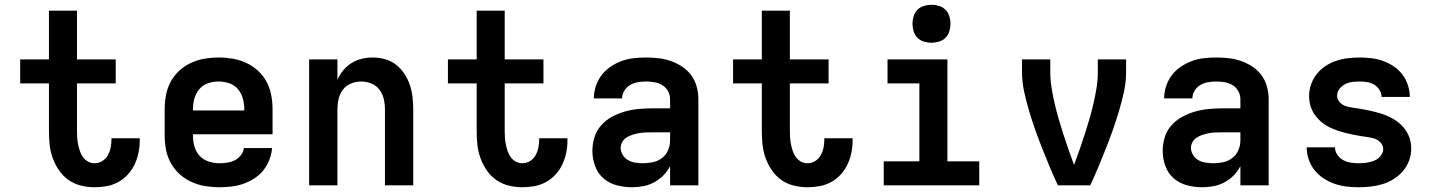

<svg xmlns="http://www.w3.org/2000/svg" viewBox="-20 -780 6040 808"><path d="M378 8Q349 8 320.5 1Q292 -6 268.5 -22.5Q245 -39 228.5 -63Q212 -87 202 -114.5Q192 -142 189 -170.5Q186 -199 186 -228V-429H65V-530H186V-735H304V-530H467V-429H304V-228Q304 -214 305 -199.5Q306 -185 309 -171Q312 -157 316.5 -143.5Q321 -130 329.5 -118.5Q338 -107 350.5 -100Q363 -93 378 -93Q395 -93 410 -102Q425 -111 433.5 -126Q442 -141 445.5 -158Q449 -175 449 -192Q449 -194 449 -195.5Q449 -197 449 -198H568Q568 -195 568 -192.5Q568 -190 568 -187Q568 -161 562.5 -135.5Q557 -110 546 -87Q535 -64 517.5 -45Q500 -26 477 -13.5Q454 -1 428.5 3.5Q403 8 378 8Z M903 8Q873 8 843 3Q813 -2 785.5 -14.5Q758 -27 735.5 -47.5Q713 -68 698.5 -94.5Q684 -121 678.5 -150.5Q673 -180 673 -210V-320Q673 -350 678.5 -379.5Q684 -409 698 -435.5Q712 -462 734.5 -482.5Q757 -503 784 -515.5Q811 -528 840.5 -533Q870 -538 900 -538Q930 -538 959.5 -533Q989 -528 1016 -515.5Q1043 -503 1065.5 -482.5Q1088 -462 1102 -435.5Q1116 -409 1121.5 -379.5Q1127 -350 1127 -320V-215H792V-210Q792 -187 798 -164.5Q804 -142 819.5 -125Q835 -108 857.5 -100.5Q880 -93 903 -93Q919 -93 936 -95.5Q953 -98 968 -105.5Q983 -113 994 -127Q1005 -141 1006 -157H1125Q1123 -132 1113.5 -107.5Q1104 -83 1088 -63Q1072 -43 1050 -29Q1028 -15 1004 -6.5Q980 2 954 5Q928 8 903 8ZM792 -315H1008V-320Q1008 -343 1002 -365Q996 -387 981.5 -404.5Q967 -422 945 -429.5Q923 -437 900 -437Q877 -437 855 -429.5Q833 -422 818.5 -404.5Q804 -387 798 -365Q792 -343 792 -320Z M1281 0V-530H1400V-444Q1409 -465 1424 -483.5Q1439 -502 1459 -514.5Q1479 -527 1502 -532.5Q1525 -538 1548 -538Q1574 -538 1600 -531Q1626 -524 1646.5 -508Q1667 -492 1681.5 -470Q1696 -448 1704.5 -423Q1713 -398 1716 -372Q1719 -346 1719 -320V0H1600V-320Q1600 -342 1595 -363.5Q1590 -385 1577 -402.5Q1564 -420 1543 -428.5Q1522 -437 1500 -437Q1478 -437 1457 -428.5Q1436 -420 1423 -402.5Q1410 -385 1405 -363.5Q1400 -342 1400 -320V0Z M2178 8Q2149 8 2120.5 1Q2092 -6 2068.5 -22.5Q2045 -39 2028.5 -63Q2012 -87 2002 -114.5Q1992 -142 1989 -170.5Q1986 -199 1986 -228V-429H1865V-530H1986V-735H2104V-530H2267V-429H2104V-228Q2104 -214 2105 -199.5Q2106 -185 2109 -171Q2112 -157 2116.5 -143.5Q2121 -130 2129.5 -118.5Q2138 -107 2150.5 -100Q2163 -93 2178 -93Q2195 -93 2210 -102Q2225 -111 2233.5 -126Q2242 -141 2245.5 -158Q2249 -175 2249 -192Q2249 -194 2249 -195.5Q2249 -197 2249 -198H2368Q2368 -195 2368 -192.5Q2368 -190 2368 -187Q2368 -161 2362.5 -135.5Q2357 -110 2346 -87Q2335 -64 2317.5 -45Q2300 -26 2277 -13.5Q2254 -1 2228.5 3.5Q2203 8 2178 8Z M2639 8Q2606 8 2574.5 -0.5Q2543 -9 2519 -30Q2495 -51 2484 -82Q2473 -113 2473 -145Q2473 -174 2481.5 -202Q2490 -230 2509.5 -252Q2529 -274 2554.5 -288Q2580 -302 2607.5 -310Q2635 -318 2664 -321Q2693 -324 2722 -324H2800V-362Q2800 -380 2791.5 -396Q2783 -412 2767.5 -421.5Q2752 -431 2734 -434Q2716 -437 2698 -437Q2681 -437 2664 -434Q2647 -431 2632 -422.5Q2617 -414 2607.5 -398.5Q2598 -383 2598 -366H2479Q2479 -366 2479 -366Q2479 -366 2479 -366Q2479 -392 2487.5 -417.5Q2496 -443 2511.5 -463.5Q2527 -484 2549 -499Q2571 -514 2595.5 -523Q2620 -532 2646 -535Q2672 -538 2698 -538Q2725 -538 2751.5 -535Q2778 -532 2803.5 -523Q2829 -514 2851.5 -499Q2874 -484 2889.5 -462.5Q2905 -441 2912 -415Q2919 -389 2919 -362V0H2800V-81Q2789 -59 2771.5 -41.5Q2754 -24 2732.5 -12.5Q2711 -1 2687 3.5Q2663 8 2639 8ZM2686 -93Q2707 -93 2728 -97.5Q2749 -102 2766 -115Q2783 -128 2791.5 -148Q2800 -168 2800 -189V-223H2722Q2708 -223 2694.5 -222.5Q2681 -222 2668 -219.5Q2655 -217 2642 -213Q2629 -209 2617.5 -202Q2606 -195 2599 -183Q2592 -171 2592 -158Q2592 -142 2601 -127.5Q2610 -113 2624 -105.5Q2638 -98 2654 -95.5Q2670 -93 2686 -93Z M3378 8Q3349 8 3320.5 1Q3292 -6 3268.5 -22.5Q3245 -39 3228.5 -63Q3212 -87 3202 -114.5Q3192 -142 3189 -170.5Q3186 -199 3186 -228V-429H3065V-530H3186V-735H3304V-530H3467V-429H3304V-228Q3304 -214 3305 -199.5Q3306 -185 3309 -171Q3312 -157 3316.5 -143.5Q3321 -130 3329.5 -118.5Q3338 -107 3350.5 -100Q3363 -93 3378 -93Q3395 -93 3410 -102Q3425 -111 3433.5 -126Q3442 -141 3445.5 -158Q3449 -175 3449 -192Q3449 -194 3449 -195.5Q3449 -197 3449 -198H3568Q3568 -195 3568 -192.5Q3568 -190 3568 -187Q3568 -161 3562.5 -135.5Q3557 -110 3546 -87Q3535 -64 3517.5 -45Q3500 -26 3477 -13.5Q3454 -1 3428.5 3.5Q3403 8 3378 8Z M3699 0V-101H3849V-429H3715V-530H3967V-101H4101V0ZM3900 -600Q3884 -600 3868 -605Q3852 -610 3841 -621Q3830 -632 3825 -648Q3820 -664 3820 -680Q3820 -696 3825 -712Q3830 -728 3841 -739Q3852 -750 3868 -755Q3884 -760 3900 -760Q3916 -760 3932 -755Q3948 -750 3959 -739Q3970 -728 3975 -712Q3980 -696 3980 -680Q3980 -664 3975 -648Q3970 -632 3959 -621Q3948 -610 3932 -605Q3916 -600 3900 -600Z M4432 0Q4414 -38 4398 -76.5Q4382 -115 4366.5 -154Q4351 -193 4337 -232.5Q4323 -272 4311 -312.5Q4299 -353 4290 -394Q4281 -435 4281 -477V-530H4400V-477Q4400 -443 4405.5 -409.5Q4411 -376 4418.5 -343.5Q4426 -311 4435.5 -278.5Q4445 -246 4455.5 -213.5Q4466 -181 4477 -149.5Q4488 -118 4500 -86Q4512 -118 4523 -149.5Q4534 -181 4544.5 -213.5Q4555 -246 4564.5 -278.5Q4574 -311 4581.5 -343.5Q4589 -376 4594.5 -409.5Q4600 -443 4600 -477V-530H4719V-477Q4719 -435 4710 -394Q4701 -353 4689 -312.5Q4677 -272 4663 -232.5Q4649 -193 4633.5 -154Q4618 -115 4602 -76.5Q4586 -38 4568 0Z M5039 8Q5006 8 4974.5 -0.5Q4943 -9 4919 -30Q4895 -51 4884 -82Q4873 -113 4873 -145Q4873 -174 4881.5 -202Q4890 -230 4909.5 -252Q4929 -274 4954.5 -288Q4980 -302 5007.5 -310Q5035 -318 5064 -321Q5093 -324 5122 -324H5200V-362Q5200 -380 5191.5 -396Q5183 -412 5167.5 -421.5Q5152 -431 5134 -434Q5116 -437 5098 -437Q5081 -437 5064 -434Q5047 -431 5032 -422.5Q5017 -414 5007.5 -398.5Q4998 -383 4998 -366H4879Q4879 -366 4879 -366Q4879 -366 4879 -366Q4879 -392 4887.5 -417.5Q4896 -443 4911.5 -463.5Q4927 -484 4949 -499Q4971 -514 4995.5 -523Q5020 -532 5046 -535Q5072 -538 5098 -538Q5125 -538 5151.5 -535Q5178 -532 5203.5 -523Q5229 -514 5251.5 -499Q5274 -484 5289.5 -462.5Q5305 -441 5312 -415Q5319 -389 5319 -362V0H5200V-81Q5189 -59 5171.5 -41.5Q5154 -24 5132.5 -12.5Q5111 -1 5087 3.5Q5063 8 5039 8ZM5086 -93Q5107 -93 5128 -97.5Q5149 -102 5166 -115Q5183 -128 5191.5 -148Q5200 -168 5200 -189V-223H5122Q5108 -223 5094.5 -222.5Q5081 -222 5068 -219.5Q5055 -217 5042 -213Q5029 -209 5017.5 -202Q5006 -195 4999 -183Q4992 -171 4992 -158Q4992 -142 5001 -127.5Q5010 -113 5024 -105.5Q5038 -98 5054 -95.5Q5070 -93 5086 -93Z M5698 8Q5672 8 5646.5 5Q5621 2 5596.5 -6.5Q5572 -15 5550 -29.5Q5528 -44 5512 -64Q5496 -84 5487.5 -109Q5479 -134 5479 -160H5598Q5598 -143 5608 -128.5Q5618 -114 5633 -106Q5648 -98 5664.5 -95.5Q5681 -93 5698 -93Q5709 -93 5720 -94Q5731 -95 5742 -97.5Q5753 -100 5763 -104Q5773 -108 5781.5 -115Q5790 -122 5795.5 -132Q5801 -142 5801 -153Q5801 -168 5790 -180Q5779 -192 5765 -196.5Q5751 -201 5736 -203Q5721 -205 5706 -207.5Q5691 -210 5676 -213Q5661 -216 5646.5 -219.5Q5632 -223 5617.5 -227.5Q5603 -232 5589 -238Q5575 -244 5562 -251.5Q5549 -259 5538 -269Q5527 -279 5517.5 -291Q5508 -303 5501.5 -317Q5495 -331 5492 -345.5Q5489 -360 5489 -376Q5489 -401 5497.5 -425Q5506 -449 5521.5 -468.5Q5537 -488 5558 -502Q5579 -516 5603 -524Q5627 -532 5652 -535Q5677 -538 5702 -538Q5727 -538 5752 -535Q5777 -532 5800.5 -523.5Q5824 -515 5845.5 -500.5Q5867 -486 5882 -466Q5897 -446 5905 -421.5Q5913 -397 5913 -372H5794Q5794 -388 5785 -402Q5776 -416 5762.5 -424Q5749 -432 5733.5 -434.5Q5718 -437 5702 -437Q5686 -437 5670.5 -435Q5655 -433 5641 -426Q5627 -419 5617 -406Q5607 -393 5607 -377Q5607 -362 5618 -350Q5629 -338 5643 -333.5Q5657 -329 5672 -327Q5687 -325 5702 -322.5Q5717 -320 5732 -317Q5747 -314 5761.5 -310.5Q5776 -307 5790.5 -302.5Q5805 -298 5818.5 -292Q5832 -286 5845 -278.5Q5858 -271 5869.5 -261Q5881 -251 5890.5 -239Q5900 -227 5906.5 -213Q5913 -199 5916 -184.5Q5919 -170 5919 -155Q5919 -129 5910 -104.5Q5901 -80 5884.5 -60.5Q5868 -41 5846 -27Q5824 -13 5799.5 -5.5Q5775 2 5749.5 5Q5724 8 5698 8Z"/></svg>

Font: Iosevka Curly Extended
Style: Bold
Weight: 700
Width: 7
Monospace: yes
Designer: Belleve Invis
Foundry: Belleve Invis
Version: Version 11.1.0; ttfautohint (v1.8.3)